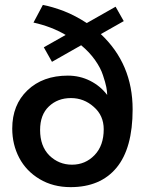

<svg xmlns="http://www.w3.org/2000/svg" viewBox="-20 -750 635 781"><path d="M272.9 -80.1Q327.1 -80.1 364.7 -119.1Q401.9 -157.7 401.9 -224.1Q401.9 -280.3 361.3 -315.4Q321.3 -351.1 268.6 -351.1Q214.4 -351.1 178.7 -316.9Q143.1 -283.2 143.1 -221.2Q143.1 -155.3 180.7 -117.7Q219.2 -80.1 272.9 -80.1ZM267.1 11.2Q195.8 11.2 141.1 -21.5Q86.4 -54.2 58.1 -108.2Q29.8 -162.1 29.8 -227.1Q29.8 -323.7 91.8 -382.8Q154.3 -442.4 255.9 -442.4Q304.7 -442.4 346.4 -421.4Q388.2 -400.4 416 -363.8Q416 -377.4 412.4 -396Q408.7 -414.6 398.9 -443.8Q389.6 -473.1 366.7 -505.6Q343.8 -538.1 310.1 -565.9L191.4 -498.5L158.2 -557.6L247.1 -607.9Q189 -642.1 116.2 -658.2L154.3 -730Q191.4 -723.1 239.3 -705.1Q263.2 -695.8 286.4 -683.6Q309.6 -671.4 333 -656.2L450.2 -722.7L483.4 -664.1L390.1 -611.3Q519.5 -489.7 519.5 -305.2Q519.5 -147 454.1 -67.9Q388.7 11.2 267.1 11.2Z"/></svg>

Font: Ride Light
Style: Bold
Weight: 600
Version: Version 3.000